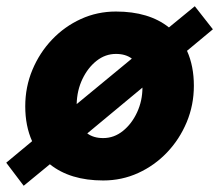

<svg xmlns="http://www.w3.org/2000/svg" viewBox="-44 -563 703 616"><path d="M32 33 -24 -41 59 -110Q37 -159 37 -222Q37 -284 60 -339Q83 -394 123 -436Q163 -478 215.5 -502Q268 -526 328 -526Q434 -526 498 -475L581 -543L639 -469L556 -400Q578 -351 578 -288Q578 -226 555 -171Q532 -116 492 -74Q452 -32 399.5 -8Q347 16 287 16Q181 16 116 -36ZM328 -390Q294 -390 266 -368Q238 -346 220.5 -309.5Q203 -273 202 -229L379 -375Q359 -390 328 -390ZM287 -120Q322 -120 350.5 -143Q379 -166 396 -203Q413 -240 413 -282L236 -135Q256 -120 287 -120Z"/></svg>

Font: Wix Madefor Text ExtraBold
Style: Italic
Weight: 800
Italic angle: -12°
Designer: Dalton Maag Ltd
Foundry: Dalton Maag Ltd
Version: Version 3.100